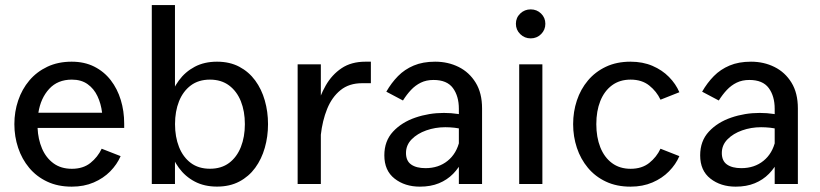

<svg xmlns="http://www.w3.org/2000/svg" viewBox="-20 -712 3175 743"><path d="M125.4 -217H460.6V-233.8Q460.6 -282 447.4 -325.2Q434.3 -368.3 408.5 -401.7Q382.6 -435.1 344.7 -454.2Q306.8 -473.3 257.3 -473.3Q204.5 -473.3 163.2 -453.7Q122 -434.2 93.5 -400.5Q65.1 -366.9 50.4 -323.3Q35.6 -279.8 35.6 -231.6Q35.6 -183.5 50.2 -140Q64.7 -96.4 93 -62.5Q121.3 -28.6 162.6 -9.2Q203.9 10.3 257.7 10.3Q305 10.3 342.6 -5.9Q380.1 -22 406.6 -48.9Q433 -75.8 446.8 -107.8L373.5 -136.5Q358.3 -104.2 330 -81.5Q301.7 -58.8 258.1 -58.8Q215.9 -58.8 187 -80Q158 -101.3 142.6 -137.3Q127.3 -173.3 125.4 -217ZM128.5 -275.8Q137.4 -332.2 170.3 -368Q203.2 -403.9 258.1 -403.9Q294.5 -403.9 318.9 -386.4Q343.4 -369 357.1 -340Q370.9 -311 375.1 -275.8Z M657.1 0V-692.3H567.4V0ZM792.4 -403.9Q836.2 -403.9 866.4 -381.4Q896.5 -358.9 912.1 -320.1Q927.6 -281.2 927.6 -231.6Q927.6 -182.3 912.1 -143.1Q896.5 -103.9 866.5 -81.4Q836.4 -59 792.4 -59Q748.5 -59 718.4 -81.4Q688.4 -103.9 672.8 -143.1Q657.3 -182.3 657.3 -231.6Q657.3 -281.2 672.8 -320.1Q688.4 -358.9 718.4 -381.4Q748.5 -403.9 792.4 -403.9ZM819.8 -473.3Q770.6 -473.3 733.7 -453.7Q696.8 -434.2 672.1 -400.5Q647.3 -366.9 634.9 -323.3Q622.5 -279.8 622.5 -231.6Q622.5 -183.5 634.9 -140Q647.3 -96.4 672.1 -62.6Q696.8 -28.8 733.7 -9.4Q770.6 10.1 819.8 10.1Q869.1 10.1 906 -9.4Q942.9 -28.8 967.6 -62.6Q992.3 -96.4 1004.7 -140Q1017.2 -183.5 1017.2 -231.6Q1017.2 -279.8 1004.7 -323.3Q992.3 -366.9 967.6 -400.5Q942.9 -434.2 906 -453.7Q869.1 -473.3 819.8 -473.3Z M1131.8 -463V0H1221.6V-463ZM1221.4 -189.2Q1227.5 -244.8 1245.9 -290.4Q1264.3 -336 1297.6 -363Q1330.8 -390 1381.2 -390H1415.2V-473.3H1394.5Q1339.4 -473.3 1301.8 -448Q1264.2 -422.7 1240.5 -381.1Q1216.8 -339.6 1204.2 -290.1Q1191.5 -240.5 1186.6 -192.3Z M1845.5 -292.5Q1845.5 -352.1 1820.7 -392.2Q1796 -432.4 1755 -452.8Q1713.9 -473.3 1664 -473.3Q1616.3 -473.3 1581.1 -458.4Q1545.9 -443.6 1520.2 -417.5Q1494.6 -391.4 1475 -357.2L1539.4 -323.1Q1553.6 -345.9 1570.5 -363.9Q1587.3 -381.8 1608.6 -392.2Q1629.9 -402.6 1657.6 -402.6Q1709.5 -402.6 1732.6 -371.4Q1755.7 -340.1 1755.7 -290.9V0H1845.5ZM1795.2 -165 1758.6 -168.4Q1747.4 -118.1 1712.3 -89.7Q1677.2 -61.3 1626.6 -61.3Q1591.1 -61.3 1571.1 -75.4Q1551.1 -89.4 1551.1 -120Q1551.1 -150.5 1573 -172.8Q1594.9 -195.1 1629.6 -207.4Q1664.4 -219.7 1703.2 -219.7Q1720.8 -219.7 1738.8 -217.7Q1756.8 -215.6 1773 -211.3L1802.9 -259.9Q1777.7 -266.9 1752 -271Q1726.4 -275 1697.6 -275Q1640.3 -275 1587.4 -256.9Q1534.5 -238.8 1500.9 -202.6Q1467.3 -166.3 1467.3 -110.9Q1467.3 -51.8 1507 -20.8Q1546.7 10.3 1605 10.3Q1646.6 10.3 1678.5 -2.8Q1710.3 -15.8 1733.6 -39.5Q1756.8 -63.1 1772 -95.2Q1787.2 -127.3 1795.2 -165Z M1976.4 -620Q1976.4 -596.4 1993.3 -579.9Q2010.1 -563.5 2033.7 -563.5Q2057.3 -563.5 2073.8 -579.9Q2090.4 -596.3 2090.4 -619.9Q2090.4 -643.5 2073.8 -659.6Q2057.3 -675.7 2033.7 -675.7Q2010.1 -675.7 1993.3 -659.7Q1976.4 -643.6 1976.4 -620ZM1989.2 -463V0H2078.9V-463Z M2420.3 -58.8Q2378 -58.8 2348.2 -81Q2318.5 -103.1 2303 -142.2Q2287.6 -181.3 2287.6 -231.6Q2287.6 -282.1 2303 -320.9Q2318.5 -359.7 2348.2 -381.8Q2378 -403.9 2420.3 -403.9Q2463.9 -403.9 2492.4 -381.1Q2520.9 -358.4 2536 -326.2L2609 -355.1Q2595.3 -387.3 2568.8 -414.2Q2542.4 -441.1 2504.8 -457.2Q2467.2 -473.3 2419.9 -473.3Q2366.1 -473.3 2324.8 -453.7Q2283.5 -434.2 2255.2 -400.5Q2226.9 -366.9 2212.4 -323.3Q2197.9 -279.8 2197.9 -231.6Q2197.9 -183.5 2212.4 -140Q2226.9 -96.4 2255.2 -62.5Q2283.5 -28.6 2324.8 -9.2Q2366.1 10.3 2419.9 10.3Q2467.2 10.3 2504.8 -5.9Q2542.4 -22 2568.8 -48.9Q2595.3 -75.8 2609 -107.8L2536 -136.5Q2520.9 -104.2 2492.4 -81.5Q2463.9 -58.8 2420.3 -58.8Z M3067.6 -292.5Q3067.6 -352.1 3042.9 -392.2Q3018.2 -432.4 2977.1 -452.8Q2936.1 -473.3 2886.2 -473.3Q2838.5 -473.3 2803.3 -458.4Q2768.1 -443.6 2742.4 -417.5Q2716.7 -391.4 2697.1 -357.2L2761.6 -323.1Q2775.8 -345.9 2792.7 -363.9Q2809.5 -381.8 2830.8 -392.2Q2852.1 -402.6 2879.8 -402.6Q2931.7 -402.6 2954.8 -371.4Q2977.9 -340.1 2977.9 -290.9V0H3067.6ZM3017.4 -165 2980.8 -168.4Q2969.6 -118.1 2934.5 -89.7Q2899.4 -61.3 2848.8 -61.3Q2813.3 -61.3 2793.3 -75.4Q2773.3 -89.4 2773.3 -120Q2773.3 -150.5 2795.2 -172.8Q2817.1 -195.1 2851.8 -207.4Q2886.5 -219.7 2925.4 -219.7Q2943 -219.7 2961 -217.7Q2978.9 -215.6 2995.2 -211.3L3025.1 -259.9Q2999.9 -266.9 2974.2 -271Q2948.5 -275 2919.8 -275Q2862.4 -275 2809.6 -256.9Q2756.7 -238.8 2723.1 -202.6Q2689.5 -166.3 2689.5 -110.9Q2689.5 -51.8 2729.2 -20.8Q2768.9 10.3 2827.1 10.3Q2868.8 10.3 2900.6 -2.8Q2932.5 -15.8 2955.7 -39.5Q2979 -63.1 2994.2 -95.2Q3009.4 -127.3 3017.4 -165Z"/></svg>

Font: Estedad-VF-FD Black
Style: Regular
Weight: 900
Designer: Amin Abedi
Version: Version 4.000